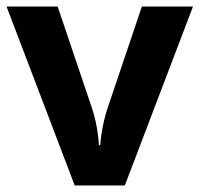

<svg xmlns="http://www.w3.org/2000/svg" viewBox="-20 -566 609 586"><path d="M208 0 0 -546H156L261 -235Q267 -217 271.5 -197Q276 -177 278.5 -158Q281 -139 282 -123H286Q287 -140 290 -159Q293 -178 297.5 -197.5Q302 -217 308 -235L413 -546H569L361 0Z"/></svg>

Font: Noto Sans Tamil
Style: Regular
Weight: 400
Designer: Jelle Bosma - Monotype Design Team
Foundry: Monotype Imaging Inc.
Version: Version 2.003